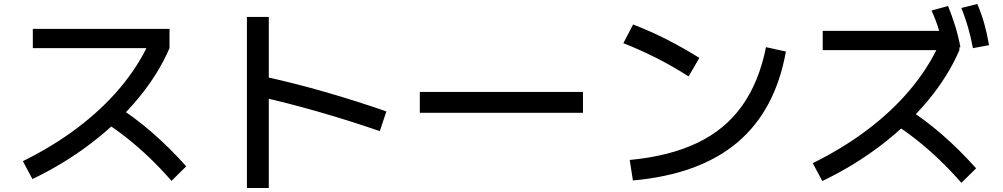

<svg xmlns="http://www.w3.org/2000/svg" viewBox="-20 -875 5040 965"><path d="M95 -65Q247 -140 370 -233Q493 -326 583.5 -433.5Q674 -541 728 -658L759 -633H145V-730H832V-633Q776 -503 675.5 -381.5Q575 -260 440 -156.5Q305 -53 143 25ZM842 34Q785 -31 729.5 -84Q674 -137 615 -183.5Q556 -230 488 -273L557 -349Q657 -285 744.5 -209Q832 -133 916 -39Z M1889 -216Q1732 -270 1578 -314Q1424 -358 1286 -389L1313 -489Q1457 -458 1615 -412.5Q1773 -367 1922 -315ZM1221 70V-790H1331V70Z M2090 -308V-413H2910V-308Z M3145 -71Q3345 -90 3485 -157Q3625 -224 3710 -343.5Q3795 -463 3830 -638L3930 -616Q3877 -320 3686 -159Q3495 2 3161 32ZM3441 -491Q3361 -542 3279 -583.5Q3197 -625 3113 -658L3162 -752Q3248 -719 3330.5 -677Q3413 -635 3495 -584Z M4065 -55Q4217 -130 4340 -223Q4463 -316 4553.5 -423.5Q4644 -531 4698 -648L4729 -623H4115V-720H4784L4802 -646V-623Q4746 -493 4645.5 -371.5Q4545 -250 4410 -146.5Q4275 -43 4113 35ZM4812 44Q4755 -21 4699.5 -74Q4644 -127 4585 -173.5Q4526 -220 4458 -263L4527 -339Q4627 -275 4714.5 -199Q4802 -123 4886 -29ZM4725 -621Q4713 -678 4698.5 -726Q4684 -774 4662 -822L4745 -845Q4765 -795 4780.5 -745.5Q4796 -696 4807 -638ZM4870 -633Q4859 -691 4845 -739Q4831 -787 4812 -835L4892 -855Q4913 -806 4927 -756Q4941 -706 4951 -648Z"/></svg>

Font: M PLUS 1 Code Medium
Style: Regular
Weight: 500
Designer: Coji Morishita
Foundry: UNDERFOREST DESIGN
Version: Version 1.002